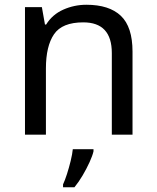

<svg xmlns="http://www.w3.org/2000/svg" viewBox="-20 -566 658 807"><path d="M343 -546Q439 -546 488 -499.5Q537 -453 537 -349V0H450V-343Q450 -472 330 -472Q241 -472 207 -422Q173 -372 173 -278V0H85V-536H156L169 -463H174Q200 -505 246 -525.5Q292 -546 343 -546ZM373 70Q369 88 356.5 115.5Q344 143 327.5 171Q311 199 293 221H245V209Q253 192 261.5 165.5Q270 139 277 110.5Q284 82 286 61H373Z"/></svg>

Font: Noto Sans Phoenician
Style: Regular
Weight: 400
Designer: Monotype Design Team
Foundry: Monotype Imaging Inc.
Version: Version 2.001; ttfautohint (v1.8.4.7-5d5b)